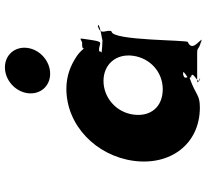

<svg xmlns="http://www.w3.org/2000/svg" viewBox="-50 -768 841 781"><g transform="rotate(-90 370.5 -377.5)"><path d="M487 -778C538 -778 573 -737 566 -686C559 -635 512 -594 461 -594C410 -594 375 -635 382 -686C389 -737 436 -778 487 -778ZM107 -256C86 -106 174 15 324 15C377 15 372 -1 442 -26C461 -34 424 -47 466 -55C475 -55 429 -53 467 -53C472 -45 420 -30 456 -19C465 -19 418 -18 456 -18C464 -8 411 11 442 16C451 16 403 4 441 4H546C572 4 555 12 601 22C610 22 561 23 599 23C600 14 549 -16 590 -34C599 -34 595 -344 633 -344C645 -362 611 -391 658 -400C667 -400 622 -399 660 -399C658 -389 581 -381 601 -381C601 -381 541 -383 548 -386C560 -395 544 -402 540 -400C539 -393 543 -395 564 -395C589 -391 591 -377 599 -431C606 -482 608 -472 589 -464C567 -464 565 -463 564 -457C560 -459 554 -472 529 -488C494 -511 452 -528 400 -528C250 -528 128 -406 107 -256ZM295 -256C305 -327 365 -377 432 -377C498 -377 544 -327 534 -256C524 -186 467 -136 398 -136C326 -136 285 -186 295 -256Z"/></g></svg>

Font: Hussar Przerywany
Style: Obl
Weight: 400
Foundry: Cannot Into Space Fonts
Version: Version 0.982